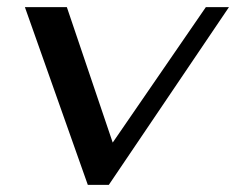

<svg xmlns="http://www.w3.org/2000/svg" viewBox="-20 -510 664 540"><path d="M50 -490H168L297 -109L559 -490H624L286 10H227Z"/></svg>

Font: Fahkwang Medium
Style: Italic
Weight: 500
Italic angle: -10°
Version: Version 1.000; ttfautohint (v1.6)